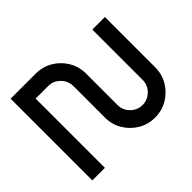

<svg xmlns="http://www.w3.org/2000/svg" viewBox="-166 -890 1080 1080"><g transform="rotate(45 373.5 -350.0)"><path d="M695 0H45V-200Q45 -255 72 -300.5Q99 -346 144.5 -373Q190 -400 245 -400H495Q536 -400 565.5 -429.5Q595 -459 595 -500Q595 -541 565.5 -570.5Q536 -600 495 -600H95V-700H495Q550 -700 595.5 -673Q641 -646 668 -600.5Q695 -555 695 -500Q695 -445 668 -399.5Q641 -354 595.5 -327Q550 -300 495 -300H245Q204 -300 174 -270.5Q144 -241 144 -200V-100H695Z"/></g></svg>

Font: Bruno Ace
Style: Regular
Weight: 400
Version: Version 1.100; ttfautohint (v1.8.4.7-5d5b);gftools[0.9.27]